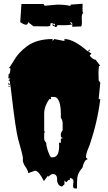

<svg xmlns="http://www.w3.org/2000/svg" viewBox="-20 -951 586 1046"><path d="M373 -817.4Q352.5 -813.5 331.8 -813.7Q311 -814 300.5 -814Q290 -814 290 -808.1Q290 -805.7 290.5 -805.2L279.3 -803.7L277.8 -808.1Q266.6 -808.1 266.6 -814.9V-821.3L277.8 -810.1L279.3 -821.3H266.6L267.6 -825.7L254.9 -823.7L253.9 -810.1Q242.2 -807.1 239.7 -807.1L162.1 -808.1L132.8 -830.6Q132.8 -816.4 121.6 -816.4Q110.4 -816.4 90.3 -830.6L96.7 -929.2H218.3Q218.3 -919.9 227.5 -919.9L291.5 -925.8Q336.9 -925.8 363.8 -918.5L365.2 -925.8L429.7 -930.7V-889.2L433.6 -876.5L429.2 -877.4Q425.3 -867.2 425.3 -854L426.3 -828.6Q426.3 -816.9 422.9 -807.1L373.5 -805.2Q374 -807.1 374 -818.4Q374 -829.6 364.7 -829.6L360.8 -828.6ZM219.2 35.6Q190.9 -21 170.9 -21Q169.9 -21 133.8 -7.8Q132.8 -22.5 118.4 -42.7Q104 -63 104 -83H105Q105 -100.6 95.2 -133.8Q85.4 -167 78.6 -193.8Q71.8 -220.7 63.2 -278.3Q54.7 -335.9 46.6 -405.5Q38.6 -475.1 32.7 -512.7L29.3 -510.7L25.9 -511.7L35.6 -523.4H25.9V-535.6H27.3L25.9 -546.9L30.3 -545.9Q36.6 -559.6 36.6 -572.3L35.6 -580.1H26.4Q33.2 -582.5 49.8 -611.8Q66.4 -641.1 85 -661.4Q103.5 -681.6 126.5 -698.7Q179.7 -738.3 266.6 -738.3V-727.5L275.9 -738.3L331.1 -727.5V-738.3Q381.3 -738.3 458 -671.4L467.8 -682.1L468.8 -673.3L460 -671.4L478 -659.2L468.8 -648.9Q471.7 -642.6 481.9 -634.3Q492.2 -626 498.5 -626H500.5L526.4 -591.8H519.5Q516.6 -579.1 516.6 -551.3Q516.6 -523.4 517.6 -511.7L526.4 -501L517.6 -411.1H526.4Q510.7 -285.2 468.8 -162.1Q466.8 -156.7 460.4 -141.6Q448.2 -111.8 448.2 -93.8L458 -83Q447.3 -83 439.5 -67.6Q431.6 -52.2 429.2 -37.6Q410.6 -16.1 405 1Q399.4 18.1 399.4 44.4V75.7H389.6Q377.9 75.7 377.9 62.5L380.4 37.1Q380.4 21 360.8 18.6V29.3L354.5 28.3L340.8 42L331.1 32.2V53.2L317.4 65.4Q302.7 62.5 296.6 51Q290.5 39.6 291 27.8Q292.5 -2.9 266.6 -2.9Q260.3 -2.9 252.7 3.9Q245.1 10.7 243.4 10.7Q241.7 10.7 239.7 7.8ZM266.6 -93.8Q302.2 -93.8 302.2 -157.2Q302.2 -168 301.3 -173.3H311.5V-196.3H321.3L311.5 -207V-219.2Q311.5 -230 321.3 -240.7V-275.4Q321.3 -297.9 311.5 -308.6V-333.5Q311.5 -389.6 293.5 -413.1Q285.6 -422.9 274.9 -422.9H257.8V-411.1H248.5Q220.7 -372.1 220.7 -331.5V-240.7Q220.7 -234.4 226.6 -229.5H220.7V-196.3Q220.7 -183.6 231.9 -173.3Q231.9 -156.2 240 -131.3Q248 -106.4 257.8 -93.8ZM35.6 -489.7H25.9V-501ZM35.6 -479H25.9L27.3 -484.4Z"/></svg>

Font: Butcherman Caps
Style: Regular
Weight: 400
Version: Version 001.003